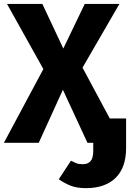

<svg xmlns="http://www.w3.org/2000/svg" viewBox="-21 -731 666 983"><path d="M419 232.3Q371.8 232.3 339.5 219.2Q307.2 206.2 280 186.7L342.1 91.8Q355.9 99 369.2 104.4Q382.6 109.7 403.1 109.7Q428.7 109.7 442.6 94.1Q456.4 78.5 456.4 40.5V0H426.7L301 -271.3L177.4 0H-1L201 -377.4L14.9 -710.8H195.9L303.1 -482.6L412.8 -710.8H590.3L401.5 -384.6L541 -124.6H624.6V26.7Q624.6 127.2 570.8 179.7Q516.9 232.3 419 232.3Z"/></svg>

Font: FiraCode Nerd Font Mono
Style: Bold
Weight: 700
Monospace: yes
Designer: Carrois Corporate, Edenspiekermann AG, Nikita Prokopov
Foundry: Carrois Corporate, Edenspiekermann AG, Nikita Prokopov
Version: Version 6.002;Nerd Fonts 3.3.0